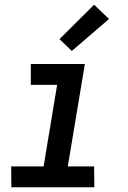

<svg xmlns="http://www.w3.org/2000/svg" viewBox="-20 -790 540 810"><path d="M378 0H28L27 -88H164L221 -432H110V-520H338L266 -88H377ZM283 -575 231 -625 377 -770 440 -710Z"/></svg>

Font: Iosevka Semibold Oblique
Style: Regular
Weight: 600
Italic angle: -9°
Monospace: yes
Designer: Belleve Invis
Foundry: Belleve Invis
Version: Version 32.5.0; ttfautohint (v1.8.4)